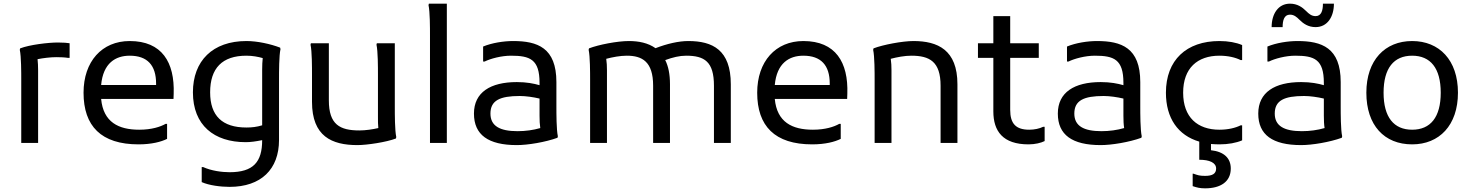

<svg xmlns="http://www.w3.org/2000/svg" viewBox="-20 -780 8030 1048"><path d="M296 -548C244 -548 142 -536 90 -516L88 -508C96 -472 96 -384 96 -344V0H188V-396C188 -418 187 -439 185 -457C216 -463 254 -468 288 -468C308 -468 335 -467 352 -464H360V-544C346 -546 328 -548 296 -548Z M688 -556C536 -556 436 -444 436 -274C436 -92 532 8 736 8C808 8 860 -6 892 -22V-104H884C856 -88 808 -72 740 -72C627 -72 544 -113 532 -240H927L928 -268C934 -440 864 -556 688 -556ZM832 -316H532C543 -436 611 -476 688 -476C784 -476 832 -424 832 -324Z M1509 -520C1457 -540 1385 -556 1325 -556C1141 -556 1033 -448 1033 -276C1033 -96 1149 -4 1321 -4C1348 -4 1376 -8 1411 -15C1411 104 1363 160 1233 160C1190 160 1133 152 1089 132H1081V214C1121 232 1185 240 1233 240C1405 240 1503 144 1503 -16V-348C1503 -388 1503 -476 1511 -512ZM1127 -276C1127 -408 1193 -476 1325 -476C1359 -476 1389 -470 1414 -463C1412 -444 1411 -423 1411 -400V-96C1381 -87 1355 -84 1325 -84C1193 -84 1127 -148 1127 -276Z M2135 -196V-544H2037L2035 -536C2043 -500 2043 -412 2043 -372V-140C2043 -119 2043 -98 2045 -81C2014 -74 1976 -68 1942 -68C1835 -68 1775 -100 1775 -232V-544H1677L1675 -536C1683 -500 1683 -412 1683 -372V-224C1683 -36 1791 12 1931 12C1983 12 2089 -4 2141 -24L2143 -32C2135 -68 2135 -156 2135 -196Z M2327 -588V0H2419V-760H2321L2319 -752C2327 -716 2327 -628 2327 -588Z M3017 -200V-332C3017 -520 2913 -556 2781 -556C2729 -556 2665 -546 2617 -526V-444H2625C2657 -460 2717 -476 2769 -476C2873 -476 2925 -456 2925 -328V-315C2894 -324 2854 -332 2801 -332C2657 -332 2567 -276 2567 -160C2567 -44 2645 12 2801 12C2861 12 2957 -4 3023 -28L3025 -36C3017 -72 3017 -160 3017 -200ZM2657 -160C2657 -232 2709 -256 2817 -256C2850 -256 2891 -250 2925 -242V-148C2925 -123 2926 -100 2929 -81C2891 -70 2849 -64 2805 -64C2709 -64 2657 -92 2657 -160Z M3737 -556C3684 -556 3620 -541 3558 -517C3517 -546 3466 -556 3413 -556C3349 -556 3247 -536 3195 -516L3193 -508C3201 -472 3201 -384 3201 -344V0H3293V-396C3293 -418 3292 -440 3289 -459C3323 -468 3365 -476 3401 -476C3485 -476 3545 -444 3545 -312V0H3637V-320C3637 -375 3628 -419 3611 -452C3652 -467 3689 -476 3725 -476C3825 -476 3877 -444 3877 -312V0H3969V-320C3969 -508 3869 -556 3737 -556Z M4365 -556C4213 -556 4113 -444 4113 -274C4113 -92 4209 8 4413 8C4485 8 4537 -6 4569 -22V-104H4561C4533 -88 4485 -72 4417 -72C4304 -72 4221 -113 4209 -240H4604L4605 -268C4611 -440 4541 -556 4365 -556ZM4509 -316H4209C4220 -436 4288 -476 4365 -476C4461 -476 4509 -424 4509 -324Z M4966 -556C4906 -556 4800 -536 4748 -516L4746 -508C4754 -472 4754 -384 4754 -344V0H4846V-396C4846 -418 4845 -440 4842 -459C4876 -468 4918 -476 4954 -476C5054 -476 5114 -444 5114 -312V0H5206V-320C5206 -508 5098 -556 4966 -556Z M5674 -88C5654 -78 5626 -72 5598 -72C5526 -72 5494 -104 5494 -180V-464H5650V-544H5494V-692H5402V-544H5318V-464H5402V-172C5402 -64 5454 8 5594 8C5630 8 5662 0 5682 -10V-88Z M6204 -200V-332C6204 -520 6100 -556 5968 -556C5916 -556 5852 -546 5804 -526V-444H5812C5844 -460 5904 -476 5956 -476C6060 -476 6112 -456 6112 -328V-315C6081 -324 6041 -332 5988 -332C5844 -332 5754 -276 5754 -160C5754 -44 5832 12 5988 12C6048 12 6144 -4 6210 -28L6212 -36C6204 -72 6204 -160 6204 -200ZM5844 -160C5844 -232 5896 -256 6004 -256C6037 -256 6078 -250 6112 -242V-148C6112 -123 6113 -100 6116 -81C6078 -70 6036 -64 5992 -64C5896 -64 5844 -92 5844 -160Z M6636 -476C6684 -476 6724 -466 6752 -452H6760V-534C6728 -548 6684 -556 6636 -556C6456 -556 6344 -452 6344 -274C6344 -135 6410 -41 6526 -7V92C6582 92 6618 108 6618 140C6618 168 6598 180 6558 180C6526 180 6518 176 6494 168H6490V236C6514 244 6530 248 6558 248C6642 248 6698 212 6698 140C6698 84 6662 48 6590 40V6C6605 7 6620 8 6636 8C6684 8 6728 0 6760 -14V-96H6752C6724 -82 6684 -72 6636 -72C6516 -72 6438 -140 6438 -274C6438 -408 6516 -476 6636 -476Z M7021 -700C7043 -700 7057 -688 7073 -672C7094 -651 7121 -632 7161 -632C7225 -632 7261 -688 7261 -760H7201C7201 -724 7193 -692 7161 -692C7139 -692 7125 -704 7109 -720C7088 -741 7061 -760 7021 -760C6957 -760 6921 -704 6921 -632H6981C6981 -668 6989 -700 7021 -700ZM7298 -200V-332C7298 -520 7194 -556 7062 -556C7010 -556 6946 -546 6898 -526V-444H6906C6938 -460 6998 -476 7050 -476C7154 -476 7206 -456 7206 -328V-315C7175 -324 7135 -332 7082 -332C6938 -332 6848 -276 6848 -160C6848 -44 6926 12 7082 12C7142 12 7238 -4 7304 -28L7306 -36C7298 -72 7298 -160 7298 -200ZM6938 -160C6938 -232 6990 -256 7098 -256C7131 -256 7172 -250 7206 -242V-148C7206 -123 7207 -100 7210 -81C7172 -70 7130 -64 7086 -64C6990 -64 6938 -92 6938 -160Z M7438 -274C7438 -96 7536 8 7688 8C7836 8 7938 -96 7938 -274C7938 -452 7836 -556 7688 -556C7540 -556 7438 -452 7438 -274ZM7532 -274C7532 -408 7588 -476 7688 -476C7788 -476 7844 -408 7844 -274C7844 -140 7788 -72 7688 -72C7588 -72 7532 -140 7532 -274Z"/></svg>

Font: Kufam Arabic Latin Roman Normal
Style: Regular
Weight: 400
Designer: Wael Morcos & Artur Schmal
Version: Version 1.200;PS 001.200;hotconv 1.0.88;makeotf.lib2.5.64775